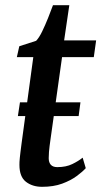

<svg xmlns="http://www.w3.org/2000/svg" viewBox="-20 -711 391 741"><path d="M49 -263 57 -316H290.5L283.5 -263ZM175.5 -177.5Q173 -161 171.5 -148.2Q170 -135.5 169 -124.5Q168 -113.5 168 -100.5Q168 -84 176.2 -75Q184.5 -66 201 -66Q235 -66 259 -77.8Q283 -89.5 299 -102.5L311 -62Q299 -48.5 276 -31.5Q253 -14.5 219.8 -2.2Q186.5 10 142.5 10Q105 10 80 -9.5Q55 -29 55 -74.5Q55 -79.5 55.2 -86Q55.5 -92.5 56.5 -102.2Q57.5 -112 59.2 -125.8Q61 -139.5 63.5 -159.5L108.5 -490.5H45L54.5 -532.5L119.5 -553.5Q131 -565.5 142.8 -589.8Q154.5 -614 165.5 -641.5Q176.5 -669 184.5 -691H247.5L227.5 -555H351L342 -490.5H219.5Z"/></svg>

Font: Merriweather Medium
Style: Italic
Weight: 500
Italic angle: -7.8°
Version: Version 2.101